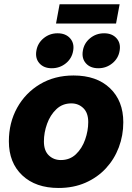

<svg xmlns="http://www.w3.org/2000/svg" viewBox="-20 -889 633 920"><path d="M260.7 11.7Q150.9 11.7 86.7 -48.8Q22.5 -109.4 22.5 -211.9Q22.5 -300.8 62 -372.3Q101.6 -443.8 171.6 -485.6Q241.7 -527.3 332.5 -527.3Q442.9 -527.3 506.8 -466.6Q570.8 -405.8 570.8 -303.2Q570.8 -239.7 549.3 -182.9Q527.8 -126 487.3 -82.3Q446.8 -38.6 389.4 -13.4Q332 11.7 260.7 11.7ZM271.5 -122.1Q314.5 -122.1 343.8 -149.9Q373 -177.7 387.9 -220Q402.8 -262.2 402.8 -304.2Q402.8 -348.1 379.4 -370.8Q356 -393.6 321.8 -393.6Q279.3 -393.6 250 -365.7Q220.7 -337.9 205.6 -295.9Q190.4 -253.9 190.4 -210.9Q190.4 -167 213.9 -144.5Q237.3 -122.1 271.5 -122.1ZM553.2 -868.7 536.1 -776.4H248.5L265.6 -868.7ZM228 -562Q189.9 -562 168.9 -585.7Q147.9 -609.4 154.3 -646Q160.2 -682.1 189 -705.8Q217.8 -729.5 255.9 -729.5Q294.4 -729.5 315.7 -705.8Q336.9 -682.1 330.6 -646Q324.7 -609.4 295.7 -585.7Q266.6 -562 228 -562ZM451.2 -562Q412.6 -562 391.6 -585.7Q370.6 -609.4 377 -646Q382.8 -682.1 411.6 -705.8Q440.4 -729.5 479 -729.5Q517.1 -729.5 538.3 -705.8Q559.6 -682.1 553.2 -646Q547.4 -609.4 518.3 -585.7Q489.3 -562 451.2 -562Z"/></svg>

Font: Inter Display ExtraBold
Style: Italic
Weight: 800
Italic angle: -9.39999°
Designer: Rasmus Andersson
Foundry: rsms
Version: Version 4.000;git-a52131595